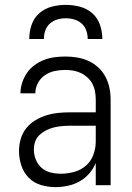

<svg xmlns="http://www.w3.org/2000/svg" viewBox="-20 -760 540 788"><path d="M208 8Q178 8 148.5 -0.5Q119 -9 98 -30.5Q77 -52 67.5 -81Q58 -110 58 -140Q58 -165 65 -189.5Q72 -214 87.5 -233.5Q103 -253 124.5 -266Q146 -279 170 -286.5Q194 -294 218.5 -296.5Q243 -299 268 -299H373V-352Q373 -368 370 -384.5Q367 -401 359.5 -415.5Q352 -430 339.5 -441.5Q327 -453 312.5 -460Q298 -467 281.5 -470Q265 -473 248 -473Q226 -473 204.5 -468.5Q183 -464 164.5 -451.5Q146 -439 135.5 -419Q125 -399 125 -377H64Q64 -399 71 -420.5Q78 -442 90.5 -460.5Q103 -479 121.5 -492.5Q140 -506 160.5 -514Q181 -522 203.5 -525Q226 -528 248 -528Q273 -528 297 -524Q321 -520 343 -510Q365 -500 383 -483.5Q401 -467 412.5 -445.5Q424 -424 429 -400Q434 -376 434 -352V0H373V-91Q363 -67 346 -47.5Q329 -28 306.5 -15.5Q284 -3 258.5 2.5Q233 8 208 8ZM230 -47Q257 -47 284.5 -54.5Q312 -62 333 -80.5Q354 -99 363.5 -125.5Q373 -152 373 -180V-244H268Q252 -244 235 -242.5Q218 -241 201.5 -237Q185 -233 170 -225.5Q155 -218 142.5 -206.5Q130 -195 124.5 -179Q119 -163 119 -146Q119 -125 127 -105Q135 -85 151 -71Q167 -57 188 -52Q209 -47 230 -47ZM100 -600Q100 -629 109.5 -657.5Q119 -686 141 -705.5Q163 -725 192 -732.5Q221 -740 250 -740Q279 -740 308 -732.5Q337 -725 359 -705.5Q381 -686 390.5 -657.5Q400 -629 400 -600H340Q340 -618 334 -635Q328 -652 315 -663.5Q302 -675 285 -680Q268 -685 250 -685Q232 -685 215 -680Q198 -675 185 -663.5Q172 -652 166 -635Q160 -618 160 -600Z"/></svg>

Font: Iosevka SS04 Light
Style: Regular
Weight: 300
Monospace: yes
Designer: Belleve Invis
Foundry: Belleve Invis
Version: Version 19.0.0; ttfautohint (v1.8.4)